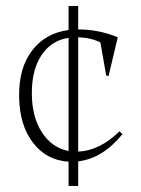

<svg xmlns="http://www.w3.org/2000/svg" viewBox="-20 -513 466 633"><path d="M383.8 -70.8Q317.9 9.8 237.8 19V100.1H206.1V20Q133.3 15.6 88.9 -42.2Q44.4 -100.1 43 -193.8Q41.5 -288.1 85.4 -345.9Q129.4 -403.8 206.1 -414.1V-493.2H237.8V-416Q305.7 -416 368.2 -390.1L337.9 -262.2L330.1 -264.2L311 -373Q280.3 -388.7 237.8 -390.1V-13.2Q308.6 -16.1 374 -80.1ZM85 -205.1Q85 -128.4 117.9 -77.1Q150.9 -25.9 206.1 -15.1V-388.2Q149.4 -379.9 116.9 -331.3Q84.5 -282.7 85 -205.1Z"/></svg>

Font: Halibut Thin
Style: Regular
Weight: 250
Designer: Matteo Maggi
Foundry: Collletttivo
Version: Version 3.080 | FøM Fix